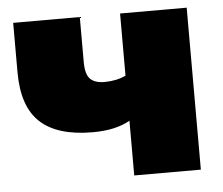

<svg xmlns="http://www.w3.org/2000/svg" viewBox="-44 -596 750 646"><g transform="rotate(-5 331.0 -273.5)"><path d="M609 -547V0H384V-185Q336 -157 258 -157Q139 -157 81 -210.5Q23 -264 23 -380V-547H248V-395Q248 -354 263.5 -338Q279 -322 312 -322Q352 -322 384 -337V-547Z"/></g></svg>

Font: Montserrat Alternates Black
Style: Regular
Weight: 900
Designer: Julieta Ulanovsky
Foundry: Julieta Ulanovsky
Version: Version 7.200